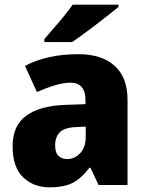

<svg xmlns="http://www.w3.org/2000/svg" viewBox="-20 -792 626 822"><path d="M316 -560Q415 -560 470.5 -510.5Q526 -461 526 -364V0H402L367 -74H363Q330 -30 293 -10Q256 10 192 10Q124 10 79 -33Q34 -76 34 -166Q34 -254 92 -296.5Q150 -339 259 -343L346 -346V-362Q346 -402 329 -420Q312 -438 283 -438Q252 -438 214 -426.5Q176 -415 138 -398L87 -510Q132 -534 189 -547Q246 -560 316 -560ZM347 -250 306 -248Q256 -246 236 -225.5Q216 -205 216 -170Q216 -138 230.5 -124.5Q245 -111 268 -111Q300 -111 323.5 -136.5Q347 -162 347 -206ZM487 -772V-762Q470 -748 444.5 -728Q419 -708 390.5 -686Q362 -664 335 -644.5Q308 -625 289 -612H170V-625Q186 -644 208.5 -669.5Q231 -695 253.5 -722.5Q276 -750 291 -772Z"/></svg>

Font: Noto Sans Disp ExtBd
Style: Regular
Weight: 800
Designer: Monotype Design Team
Foundry: Monotype Imaging Inc.
Version: Version 2.000;GOOG;noto-source:20170915:90ef993387c0; ttfaut